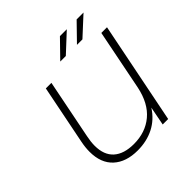

<svg xmlns="http://www.w3.org/2000/svg" viewBox="-223 -1057 1243 1243"><g transform="rotate(-45 399.0 -435.0)"><path d="M764 -700 624 0H574L599 -129Q556 -62 490 -28.5Q424 5 341 5Q235 5 174.5 -50.5Q114 -106 114 -210Q114 -249 123 -294L204 -700H255L174 -293Q165 -250 165 -214Q165 -129 213.5 -85.5Q262 -42 353 -42Q459 -42 531.5 -102.5Q604 -163 629 -283L712 -700ZM508 -875H571L444 -757H393ZM661 -875H724L596 -757H546Z"/></g></svg>

Font: Montserrat Alternates Light
Style: Italic
Weight: 300
Italic angle: -11.3°
Designer: Julieta Ulanovsky
Foundry: Julieta Ulanovsky
Version: Version 7.200